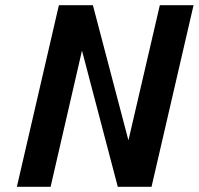

<svg xmlns="http://www.w3.org/2000/svg" viewBox="-20 -720 766 740"><path d="M726 -700H596L475 -179L338 -700H337H207L45 0H175L296 -525L434 0H564Z"/></svg>

Font: Pfennig
Style: BoldItalic
Weight: 700
Italic angle: -13°
Version: Version 20100423